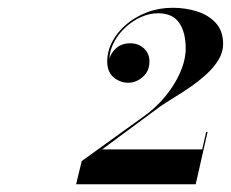

<svg xmlns="http://www.w3.org/2000/svg" viewBox="-20 -933 596 496"><path d="M262.7 -781Q266.5 -796.7 280.6 -808.9Q294.6 -821.2 316.7 -821.2Q337.3 -821.2 351.7 -808.1Q366.1 -795 366.1 -774Q366.1 -749.3 348.8 -734.2Q331.5 -719.2 311.2 -719.2Q290.8 -719.2 273.9 -732.9Q257 -746.5 257 -774.3Q257 -800.7 270 -825.4Q283.1 -850.2 306.3 -870Q329.5 -889.7 360.2 -901.3Q390.9 -912.9 426.2 -912.9Q459.6 -912.9 489.3 -903.4Q519 -894 537.7 -873.4Q556.4 -852.8 556.4 -819.4Q556.4 -798 544.4 -778.4Q532.5 -758.8 513.3 -741.3Q494.1 -723.8 472.2 -708.6Q450.2 -693.4 429.6 -680.9Q409 -668.3 394.7 -658.6L243.8 -547H502.3L512.6 -592.1H516.2L485.6 -457H176.6L191.1 -516.9L350.4 -631.6Q382.4 -654 407 -684Q431.7 -714 445.7 -746.3Q459.7 -778.6 459.7 -808Q459.7 -849.9 442.7 -874.3Q425.7 -898.7 388.4 -898.7Q365.5 -898.7 343.5 -888.6Q321.6 -878.6 303.6 -861.8Q285.5 -844.9 274.5 -824Q263.4 -803 262.7 -781Z"/></svg>

Font: Bodoni* 36
Style: Bold Italic
Weight: 700
Italic angle: -13°
Version: Version 2.000; ttfautohint (v1.8.1)